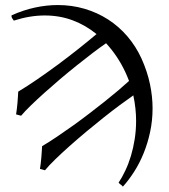

<svg xmlns="http://www.w3.org/2000/svg" viewBox="-20 -647 657 746"><path d="M530.3 -418.5Q552.7 -368.2 562.7 -320.1Q572.8 -272 572.8 -226.1Q572.8 -178.2 563.2 -134Q553.7 -89.8 537.8 -51Q522 -12.2 501 20.5Q480 53.2 457.5 78.1Q453.6 73.2 448.5 69.8Q443.4 66.4 440.9 62.5Q454.6 42 467 15.6Q479.5 -10.7 488.8 -41.5Q498 -72.3 503.4 -106.7Q508.8 -141.1 508.8 -177.7Q508.8 -201.7 506.1 -226.3Q503.4 -251 498 -276.4Q476.1 -261.2 446 -239Q416 -216.8 382.8 -190.4Q349.6 -164.1 315.4 -135.5Q281.2 -106.9 250.5 -79.6Q219.7 -52.2 194.6 -27.8Q169.4 -3.4 154.8 14.6L135.3 9.3Q136.7 0 138.2 -11.5Q139.6 -22.9 140.6 -35.2Q141.6 -47.4 142.3 -58.8Q143.1 -70.3 143.6 -79.1Q170.9 -95.2 201.7 -116Q232.4 -136.7 264.2 -159.4Q295.9 -182.1 327.1 -206.1Q358.4 -230 387 -252.7Q415.5 -275.4 439.7 -295.9Q463.9 -316.4 481.4 -332.5Q478 -341.3 474.4 -349.9Q470.7 -358.4 466.8 -367.2Q451.7 -399.4 432.9 -427.2Q414.1 -455.1 392.1 -479Q368.7 -462.9 339.1 -440.4Q309.6 -418 277.6 -392.3Q245.6 -366.7 213.4 -339.4Q181.2 -312 152.3 -286.1Q123.5 -260.3 99.9 -237.3Q76.2 -214.4 62 -197.3L42.5 -202.6Q43.9 -211.9 45.4 -223.4Q46.9 -234.9 47.9 -247.1Q48.8 -259.3 49.6 -270.8Q50.3 -282.2 50.8 -291Q85.9 -312 126.7 -340.1Q167.5 -368.2 208.3 -398.4Q249 -428.7 287.1 -459Q325.2 -489.3 355 -514.6Q312.5 -549.3 262.2 -568.1Q211.9 -586.9 153.8 -586.9Q125 -586.9 95.2 -582Q65.4 -577.1 33.7 -566.9Q29.8 -571.8 26.9 -576.7Q23.9 -581.5 24.9 -587.4Q70.8 -607.9 116 -617.7Q161.1 -627.4 204.6 -627.4Q258.8 -627.4 308.1 -613Q357.4 -598.6 399.7 -571.5Q441.9 -544.4 475.1 -505.6Q508.3 -466.8 530.3 -418.5Z"/></svg>

Font: Noto Serif Devanagari
Style: Bold
Weight: 700
Designer: Monotype Design Team
Foundry: Monotype Imaging Inc.
Version: Version 1.01